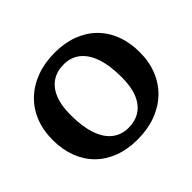

<svg xmlns="http://www.w3.org/2000/svg" viewBox="-160 -908 1132 1132"><g transform="rotate(-45 406.5 -342.0)"><path d="M414.5 -695.5Q496.5 -695.5 562.2 -670.8Q628 -646 674.8 -599.8Q721.5 -553.5 746.5 -488.2Q771.5 -423 771.5 -342Q771.5 -262 744.8 -196.5Q718 -131 668.5 -84Q619 -37 550.5 -12Q482 13 398.5 13Q316.5 13 250.8 -11.8Q185 -36.5 138.2 -82.8Q91.5 -129 66.8 -194.2Q42 -259.5 42 -340.5Q42 -420.5 68.5 -486Q95 -551.5 144.5 -598.2Q194 -645 262.5 -670.2Q331 -695.5 414.5 -695.5ZM410 -73.5Q465.5 -73.5 506.2 -99.8Q547 -126 569.5 -179Q592 -232 592 -313Q592 -412 569.2 -477.5Q546.5 -543 504.2 -576Q462 -609 403 -609Q347.5 -609 306.8 -582.8Q266 -556.5 243.5 -503.5Q221 -450.5 221 -369.5Q221 -271 243.8 -205.2Q266.5 -139.5 309 -106.5Q351.5 -73.5 410 -73.5Z"/></g></svg>

Font: Newsreader
Style: Bold
Weight: 700
Designer: Hugues Gentile
Foundry: Production Type
Version: Version 1.003